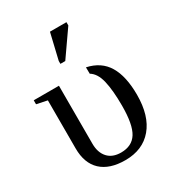

<svg xmlns="http://www.w3.org/2000/svg" viewBox="-173 -808 841 921"><g transform="rotate(-30 247.5 -347.5)"><path d="M251 9.8Q164.1 9.8 117.9 -33.4Q71.8 -76.7 71.8 -158.7V-424.8L13.2 -437V-459H152.8V-137.7Q152.8 -88.9 178.5 -60.5Q204.1 -32.2 251.5 -32.2Q312 -32.2 339.6 -76.4Q367.2 -120.6 367.2 -225.1Q367.2 -310.1 354.7 -362.8Q342.3 -415.5 309.6 -435.1L309.1 -470.7Q384.8 -454.6 420.2 -395.8Q455.6 -336.9 455.6 -234.4Q455.6 -118.2 401.6 -54.2Q347.7 9.8 251 9.8ZM211.4 -546.4V-562.5L245.1 -705.1H336.4V-687L238.3 -546.4Z"/></g></svg>

Font: Tinos
Style: Regular
Weight: 400
Designer: Steve Matteson
Foundry: Monotype Imaging Inc.
Version: Version 1.23